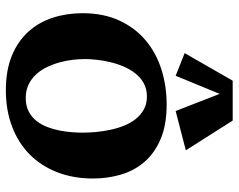

<svg xmlns="http://www.w3.org/2000/svg" viewBox="-98 -674 803 646"><g transform="rotate(90 303.0 -351.5)"><path d="M284.2 29.8Q216.3 29.8 167.2 9.3Q118.2 -11.2 86.7 -46.4Q55.2 -81.5 40 -128.4Q24.9 -175.3 24.9 -228Q24.9 -298.8 49.6 -352.1Q74.2 -405.3 116.5 -440.7Q158.7 -476.1 214.4 -493.7Q270 -511.2 332 -511.2Q401.4 -511.2 449 -490.7Q496.6 -470.2 525.9 -435.8Q555.2 -401.4 568.1 -356.7Q581.1 -312 581.1 -263.2Q581.1 -196.8 559.8 -142.6Q538.6 -88.4 499.8 -50Q460.9 -11.7 406 9Q351.1 29.8 284.2 29.8ZM305.2 -444.8Q279.3 -444.8 260 -433.8Q240.7 -422.9 226.8 -405Q212.9 -387.2 203.6 -364.7Q194.3 -342.3 189 -319.1Q183.6 -295.9 181.4 -273.9Q179.2 -252 179.2 -235.8Q179.2 -218.3 181.6 -196.5Q184.1 -174.8 189.9 -152.8Q195.8 -130.9 205.6 -109.9Q215.3 -88.9 230 -72.8Q244.6 -56.6 264.4 -46.9Q284.2 -37.1 310.1 -37.1Q336.4 -37.1 355.2 -46.9Q374 -56.6 387 -72.8Q399.9 -88.9 407.7 -109.4Q415.5 -129.9 419.7 -151.1Q423.8 -172.4 425.3 -192.4Q426.8 -212.4 426.8 -228Q426.8 -249 424.6 -273.4Q422.4 -297.9 417.2 -322Q412.1 -346.2 403.1 -368.4Q394 -390.6 380.6 -407.5Q367.2 -424.3 348.4 -434.6Q329.6 -444.8 305.2 -444.8ZM486.3 -575.7 354 -541.5 296.4 -689.5 235.4 -541.5 159.2 -571.8 252 -733.4H386.2Z"/></g></svg>

Font: Peralta
Style: Regular
Weight: 400
Designer: Astigmatic (AOETI)
Foundry: Astigmatic (AOETI)
Version: Version 1.000